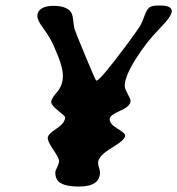

<svg xmlns="http://www.w3.org/2000/svg" viewBox="-20 -685 651 705"><path d="M269 0Q226.1 0 204.6 -11.7Q183.1 -23.4 183.1 -51.3Q183.1 -57.6 189.9 -71.3Q196.8 -85 196.8 -94.7Q196.8 -104.5 176 -134.8Q155.3 -165 155.3 -178.5Q155.3 -191.9 187.3 -212.6Q219.2 -233.4 219.2 -254.9Q219.2 -258.3 193.6 -278.6Q168 -298.8 168 -310.5Q168 -322.3 189.5 -346.9Q210.9 -371.6 210.9 -407.2Q210.9 -442.9 176.3 -519Q162.1 -550.3 139.6 -580.1Q117.2 -609.9 117.2 -626.7Q117.2 -643.6 132.6 -653.6Q147.9 -663.6 175.8 -663.6Q231 -663.6 244.1 -633.8Q247.1 -627 249.3 -607.2Q251.5 -587.4 253.4 -579.3Q255.4 -571.3 293.2 -480Q331.1 -388.7 333.5 -388.7Q347.2 -388.7 443.4 -518.1Q486.8 -576.7 494.9 -590.8Q502.9 -605 510.7 -627.2Q518.6 -649.4 527.8 -657Q537.1 -664.6 559.1 -664.6H570.3Q610.8 -664.6 610.8 -643.6Q610.8 -625.5 564.2 -578.1Q517.6 -530.8 477.8 -467.3Q438 -403.8 438 -369.6Q438 -359.9 448.7 -340.6Q459.5 -321.3 459.5 -314.9Q459.5 -294.9 421.1 -278.3Q382.8 -261.7 382.8 -247.6Q382.8 -229.5 411.1 -212.9Q439.5 -196.3 439.5 -187Q439.5 -171.4 389.9 -141.8Q340.3 -112.3 340.3 -87.9L341.3 -76.7L345.2 -64.5L347.2 -52.2Q347.2 0 269 0Z"/></svg>

Font: Averia Libre
Style: Italic
Weight: 400
Italic angle: -7.90001°
Version: Version 1.002